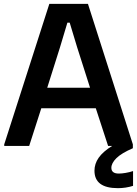

<svg xmlns="http://www.w3.org/2000/svg" viewBox="-20 -760 714 1000"><path d="M594 220Q472 220 472 129Q472 93 494 61.5Q516 30 564 0H543L479 -196H195L132 0H2V-8L237 -740H438L672 -8V12Q612 38 586 64Q560 90 560 114Q560 144 599 144Q614 144 634.5 140.5Q655 137 673 131V208Q635 220 594 220ZM449 -303 382 -513 343 -642H331L292 -512L226 -303Z"/></svg>

Font: Encode Sans Narrow
Style: SemiBold
Weight: 600
Designer: Pablo Impallari, Andres Torresi
Foundry: Pablo Impallari, Andres Torresi
Version: Version 1.000; ttfautohint (v1.00) -l 8 -r 50 -G 200 -x 14 -